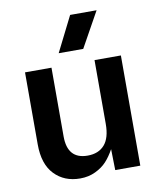

<svg xmlns="http://www.w3.org/2000/svg" viewBox="-82 -783 708 858"><g transform="rotate(-10 271.5 -354.0)"><path d="M212.9 9.8Q141.1 9.8 96.4 -36.9Q51.8 -83.5 51.8 -172.9V-500H171.9V-188Q171.9 -85 263.2 -85Q313 -85 340.1 -116Q367.2 -147 367.2 -210.9V-500H486.8V0H373L371.1 -95.2Q353.5 -63.5 333.5 -41.7Q313.5 -20 282.2 -5.1Q251 9.8 212.9 9.8ZM214.8 -558.1 294.9 -717.8H415L326.2 -558.1Z"/></g></svg>

Font: TASA Orbiter Deck SemiBold
Style: Regular
Weight: 600
Designer: Weizhong Zhang
Version: Version 1.000;Glyphs 3.1.2 (3151)